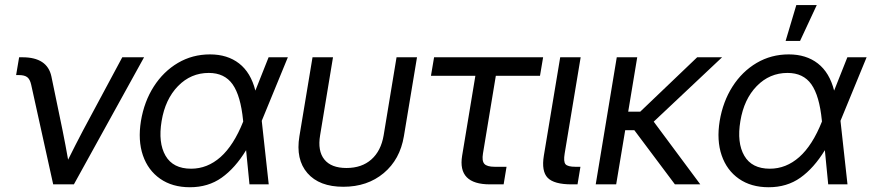

<svg xmlns="http://www.w3.org/2000/svg" viewBox="-20 -748 3536 779"><path d="M195.8 0 106.4 -404.8Q101.6 -426.3 90.6 -434.8Q79.6 -443.4 56.6 -443.4H45.4L57.6 -515.6H71.3Q171.9 -515.6 188.5 -438L233.9 -218.8Q240.2 -188.5 245.6 -158.9Q251 -129.4 256.3 -100.1Q271 -129.9 286.1 -159.4Q301.3 -189 316.9 -218.8L476.1 -515.6H564.5L279.8 0Z M750.5 11.7Q679.2 11.7 629.9 -22.7Q580.6 -57.1 559.8 -117.7Q539.1 -178.2 551.8 -256.8Q564.9 -335.9 604 -397Q643.1 -458 701.9 -492.7Q760.7 -527.3 832 -527.3Q902.8 -527.3 950.2 -490.5Q997.6 -453.6 1016.1 -380.4L1069.8 -515.6H1147.9L1042 -257.8L1070.3 0H992.2L978.5 -138.7Q934.1 -65.9 879.4 -27.1Q824.7 11.7 750.5 11.7ZM966.8 -254.9 966.3 -259.3Q956.5 -359.4 923.8 -405.8Q891.1 -452.1 827.1 -452.1Q754.4 -452.1 702.4 -398.9Q650.4 -345.7 635.7 -256.8Q621.1 -168.9 651.6 -116.2Q682.1 -63.5 755.4 -63.5Q821.3 -63.5 874.8 -110.8Q928.2 -158.2 966.8 -254.9Z M1373 9.8Q1275.4 9.8 1227.3 -45.7Q1179.2 -101.1 1194.8 -195.3L1248 -515.6H1331.1L1278.8 -199.2Q1268.1 -135.7 1295.9 -101.1Q1323.7 -66.4 1385.7 -66.4Q1447.8 -66.4 1486.8 -101.1Q1525.9 -135.7 1536.6 -199.2L1588.9 -515.6H1671.9L1618.7 -195.3Q1603 -101.1 1536.9 -45.7Q1470.7 9.8 1373 9.8Z M1967.8 0Q1835.9 0 1855 -116.2L1908.7 -440.4H1728.5L1741.2 -515.6H2183.6L2170.9 -440.4H1991.7L1939.5 -125Q1934.6 -95.2 1945.1 -83.3Q1955.6 -71.3 1987.3 -71.3H2035.2L2023.4 0Z M2299.3 0Q2228 0 2202.1 -26.6Q2176.3 -53.2 2186.5 -116.2L2252.9 -515.6H2335.9L2271 -125Q2265.6 -92.3 2274.4 -81.8Q2283.2 -71.3 2314.9 -71.3H2335L2323.2 0Z M2565.4 -515.6 2528.8 -294.9H2577.6L2808.6 -515.6H2909.7L2632.3 -254.4L2821.3 0H2718.3L2553.7 -219.7H2516.6L2480 0H2397L2482.4 -515.6Z M3098.6 11.7Q3027.3 11.7 2978 -22.7Q2928.7 -57.1 2908 -117.7Q2887.2 -178.2 2899.9 -256.8Q2913.1 -335.9 2952.1 -397Q2991.2 -458 3050 -492.7Q3108.9 -527.3 3180.2 -527.3Q3251 -527.3 3298.3 -490.5Q3345.7 -453.6 3364.3 -380.4L3418 -515.6H3496.1L3390.1 -257.8L3418.5 0H3340.3L3326.7 -138.7Q3282.2 -65.9 3227.5 -27.1Q3172.9 11.7 3098.6 11.7ZM3314.9 -254.9 3314.5 -259.3Q3304.7 -359.4 3272 -405.8Q3239.3 -452.1 3175.3 -452.1Q3102.5 -452.1 3050.5 -398.9Q2998.5 -345.7 2983.9 -256.8Q2969.2 -168.9 2999.8 -116.2Q3030.3 -63.5 3103.5 -63.5Q3169.4 -63.5 3222.9 -110.8Q3276.4 -158.2 3314.9 -254.9ZM3167.5 -582 3210.9 -727.5H3293.9L3226.1 -582Z"/></svg>

Font: Inter Display
Style: Italic
Weight: 400
Italic angle: -9.39999°
Designer: Rasmus Andersson
Foundry: rsms
Version: Version 4.000;git-a52131595